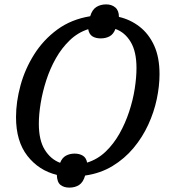

<svg xmlns="http://www.w3.org/2000/svg" viewBox="-20 -794 768 875"><path d="M296 61Q271 61 255.5 48.5Q240 36 239 3Q157 -17 105 -83.5Q53 -150 53 -260Q53 -330 73.5 -405Q94 -480 136 -546.5Q178 -613 241.5 -659.5Q305 -706 391 -720Q400 -750 419 -762Q438 -774 464 -774Q489 -774 505.5 -760Q522 -746 522 -717Q574 -705 616 -672.5Q658 -640 682.5 -586.5Q707 -533 707 -456Q707 -402 694.5 -342.5Q682 -283 655.5 -225.5Q629 -168 588.5 -119.5Q548 -71 493 -37.5Q438 -4 368 6Q359 37 340.5 49Q322 61 296 61ZM254 -52Q263 -75 280.5 -84.5Q298 -94 320 -94Q342 -94 357.5 -84.5Q373 -75 377 -53Q425 -68 461.5 -103Q498 -138 524.5 -185Q551 -232 568.5 -285Q586 -338 594 -389.5Q602 -441 602 -484Q602 -559 575.5 -603Q549 -647 506 -662Q497 -638 479.5 -628.5Q462 -619 439 -619Q416 -619 401 -628.5Q386 -638 382 -661Q335 -646 298 -610.5Q261 -575 234.5 -528Q208 -481 191 -428.5Q174 -376 165.5 -324.5Q157 -273 157 -230Q157 -155 184 -111.5Q211 -68 254 -52Z"/></svg>

Font: Noto Serif SemiCondensed
Style: Italic
Weight: 400
Width: 4
Italic angle: -12°
Designer: Monotype Design Team
Foundry: Monotype Imaging Inc.
Version: Version 2.013